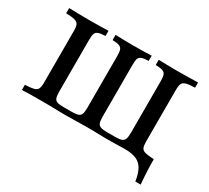

<svg xmlns="http://www.w3.org/2000/svg" viewBox="-138 -797 1260 1159"><g transform="rotate(30 492.0 -217.5)"><path d="M912.1 136.3Q904 83.9 886.7 53.6Q869.4 23.4 838.3 10.5Q807.3 -2.4 758.1 -2.4L816.9 -24.2L921.8 -36.3H941.1Q941.1 -8.9 941.9 20.6Q942.7 50 944.8 79.4Q946.8 108.9 949.2 136.3ZM42.7 0V-36.3Q83.9 -37.9 103.6 -43.1Q123.4 -48.4 129.8 -62.5Q136.3 -76.6 136.3 -105.6V-465.3Q136.3 -494.4 129.8 -508.5Q123.4 -522.6 103.6 -528.2Q83.9 -533.9 42.7 -534.7V-571Q65.3 -570.2 104 -569.4Q142.7 -568.5 191.1 -568.5Q229.8 -568.5 262.9 -569.4Q296 -570.2 316.9 -571V-534.7Q285.5 -533.9 269.4 -528.2Q253.2 -522.6 248 -508.9Q242.7 -495.2 242.7 -465.3V-105.6Q242.7 -76.6 247.6 -61.7Q252.4 -46.8 267.3 -41.5Q282.3 -36.3 312.1 -36.3H369.4Q398.4 -36.3 413.3 -41.5Q428.2 -46.8 433.5 -61.3Q438.7 -75.8 438.7 -105.6V-465.3Q438.7 -495.2 433.5 -508.9Q428.2 -522.6 412.9 -528.2Q397.6 -533.9 366.1 -534.7V-571Q387.1 -570.2 420.6 -569.4Q454 -568.5 491.9 -568.5Q531.5 -568.5 564.5 -569.4Q597.6 -570.2 617.7 -571V-534.7Q586.3 -533.9 570.6 -528.2Q554.8 -522.6 550 -508.5Q545.2 -494.4 545.2 -465.3V-105.6Q545.2 -75.8 550.4 -61.3Q555.6 -46.8 571 -41.5Q586.3 -36.3 614.5 -36.3H671.8Q700.8 -36.3 715.7 -41.5Q730.6 -46.8 736.3 -61.3Q741.9 -75.8 741.9 -105.6V-465.3Q741.9 -494.4 736.7 -508.5Q731.5 -522.6 715.7 -528.2Q700 -533.9 666.9 -534.7V-571Q687.9 -570.2 721.4 -569.4Q754.8 -568.5 792.7 -568.5Q841.1 -568.5 879.8 -569.4Q918.5 -570.2 941.1 -571V-534.7Q900.8 -533.9 880.6 -528.2Q860.5 -522.6 854 -508.5Q847.6 -494.4 847.6 -465.3V-105.6Q847.6 -76.6 854 -62.5Q860.5 -48.4 880.6 -43.1Q900.8 -37.9 941.1 -36.3V0Q918.5 -1.6 879.8 -2Q841.1 -2.4 796 -2.4Q771.8 -2.4 746.8 -2Q721.8 -1.6 695.6 -0.8Q669.4 0 638.7 0Q612.1 0 586.7 -0.8Q561.3 -1.6 537.9 -2Q514.5 -2.4 494.4 -2.4Q462.9 -2.4 425 -1.2Q387.1 0 345.2 0Q315.3 0 288.3 -0.8Q261.3 -1.6 237.1 -2Q212.9 -2.4 188.7 -2.4Q142.7 -2.4 104.4 -2Q66.1 -1.6 42.7 0Z"/></g></svg>

Font: Playfair 9pt SemiBold
Style: Regular
Weight: 600
Designer: Claus Eggers Sørensen
Foundry: Claus Eggers Sørensen
Version: Version 2.001;gftools[0.9.30]